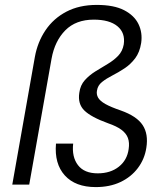

<svg xmlns="http://www.w3.org/2000/svg" viewBox="-20 -752 681 782"><path d="M370 10Q287 10 244 -37.5Q201 -85 208 -167H278Q272 -113 297.5 -79.5Q323 -46 378 -46Q430 -46 464 -73Q498 -100 504 -145Q508 -171 501 -190Q494 -209 474.5 -223.5Q455 -238 420 -250Q351 -275 323.5 -302Q296 -329 303 -374Q307 -405 325.5 -425.5Q344 -446 369 -461.5Q394 -477 418.5 -491.5Q443 -506 461 -524.5Q479 -543 484 -571Q491 -618 458.5 -645Q426 -672 362 -672Q289 -672 246 -628.5Q203 -585 190 -513L99 0H30L122 -520Q133 -581 165.5 -629Q198 -677 250.5 -704.5Q303 -732 374 -732Q444 -732 485.5 -710.5Q527 -689 544 -654Q561 -619 555 -577Q549 -539 530.5 -514.5Q512 -490 487 -473.5Q462 -457 437.5 -444.5Q413 -432 395.5 -418Q378 -404 375 -383Q372 -368 379.5 -354.5Q387 -341 409 -328.5Q431 -316 472 -302Q537 -279 561 -242.5Q585 -206 576 -150Q569 -104 541.5 -67.5Q514 -31 470.5 -10.5Q427 10 370 10Z"/></svg>

Font: DM Sans 10pt Light
Style: Italic
Weight: 300
Italic angle: -10°
Version: Version 4.004;gftools[0.9.30]